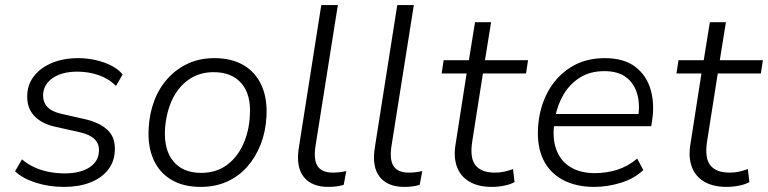

<svg xmlns="http://www.w3.org/2000/svg" viewBox="-20 -725 3012 753"><path d="M231 8Q172 8 120.5 -8.5Q69 -25 39 -53L66 -100Q90 -80 117 -68Q144 -56 173.5 -50.5Q203 -45 234 -45Q294 -45 330 -68Q366 -91 368 -131Q370 -160 351.5 -178.5Q333 -197 295 -206L196 -228Q142 -240 113 -272Q84 -304 87 -355Q89 -396 114.5 -428Q140 -460 184.5 -478.5Q229 -497 287 -497Q321 -497 354.5 -489.5Q388 -482 416 -468Q444 -454 461 -433L435 -388Q406 -417 366.5 -430.5Q327 -444 283 -444Q224 -444 187.5 -419.5Q151 -395 149 -354Q148 -326 164.5 -307Q181 -288 219 -279L316 -257Q374 -243 404 -213Q434 -183 430 -131Q428 -89 402.5 -57.5Q377 -26 333 -9Q289 8 231 8Z M767 8Q699 8 652 -20Q605 -48 582 -99.5Q559 -151 563 -221Q566 -280 585 -330Q604 -380 638 -417.5Q672 -455 718 -476Q764 -497 821 -497Q889 -497 936 -469Q983 -441 1006 -389.5Q1029 -338 1025 -268Q1022 -209 1002.5 -159Q983 -109 949.5 -71Q916 -33 870 -12.5Q824 8 767 8ZM769 -47Q827 -47 868.5 -77Q910 -107 933.5 -158.5Q957 -210 960 -273Q965 -354 927 -398Q889 -442 818 -442Q761 -442 719 -412Q677 -382 654 -331Q631 -280 627 -216Q623 -136 660.5 -91.5Q698 -47 769 -47Z M1268 8Q1202 8 1171 -31.5Q1140 -71 1152 -146L1240 -705H1305L1217 -150Q1212 -115 1217.5 -92.5Q1223 -70 1240 -59Q1257 -48 1285 -48Q1298 -48 1311 -49.5Q1324 -51 1338 -54L1328 0Q1315 4 1299.5 6Q1284 8 1268 8Z M1566 8Q1500 8 1469 -31.5Q1438 -71 1450 -146L1538 -705H1603L1515 -150Q1510 -115 1515.5 -92.5Q1521 -70 1538 -59Q1555 -48 1583 -48Q1596 -48 1609 -49.5Q1622 -51 1636 -54L1626 0Q1613 4 1597.5 6Q1582 8 1566 8Z M1909 8Q1856 8 1821 -12.5Q1786 -33 1772 -71Q1758 -109 1767 -161L1810 -437H1712L1720 -489H1819L1843 -638H1906L1882 -489H2051L2043 -437H1874L1832 -170Q1822 -105 1845 -76.5Q1868 -48 1921 -48Q1941 -48 1958.5 -52Q1976 -56 1992 -62L1998 -11Q1983 -2 1958 3Q1933 8 1909 8Z M2311 8Q2239 8 2187.5 -19.5Q2136 -47 2111 -98.5Q2086 -150 2090 -222Q2094 -298 2126 -360Q2158 -422 2215.5 -459.5Q2273 -497 2352 -497Q2427 -497 2471.5 -463Q2516 -429 2532 -372.5Q2548 -316 2537 -249L2534 -230H2135L2143 -278H2504L2482 -262Q2491 -315 2479 -356.5Q2467 -398 2435.5 -422Q2404 -446 2350 -446Q2294 -446 2254 -420.5Q2214 -395 2190 -354Q2166 -313 2158 -267L2155 -247Q2145 -186 2161 -140.5Q2177 -95 2216 -70.5Q2255 -46 2313 -46Q2358 -46 2400 -59Q2442 -72 2479 -103L2503 -58Q2467 -24 2414.5 -8Q2362 8 2311 8Z M2830 8Q2777 8 2742 -12.5Q2707 -33 2693 -71Q2679 -109 2688 -161L2731 -437H2633L2641 -489H2740L2764 -638H2827L2803 -489H2972L2964 -437H2795L2753 -170Q2743 -105 2766 -76.5Q2789 -48 2842 -48Q2862 -48 2879.5 -52Q2897 -56 2913 -62L2919 -11Q2904 -2 2879 3Q2854 8 2830 8Z"/></svg>

Font: Nunito Sans 10pt Light
Style: Italic
Weight: 300
Italic angle: -9°
Designer: Vernon Adams
Foundry: Vernon Adams
Version: Version 3.101;gftools[0.9.27]